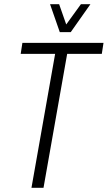

<svg xmlns="http://www.w3.org/2000/svg" viewBox="-20 -889 510 909"><path d="M129 0 241 -634H78L86 -686H470L462 -634H298L186 0ZM408 -869 315 -737H263L217 -869H260L302 -749H276L363 -869Z"/></svg>

Font: Archivo ExtraCondensed ExtraLight
Style: Italic
Weight: 250
Width: 2
Italic angle: -10°
Designer: Hector Gatti
Foundry: Omnibus-Type
Version: Version 2.001